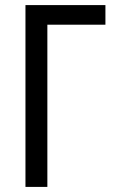

<svg xmlns="http://www.w3.org/2000/svg" viewBox="-20 -734 452 754"><path d="M80 0H166V-637H394V-714H80Z"/></svg>

Font: Noto Sans Condensed
Style: Regular
Weight: 400
Width: 3
Designer: Monotype Design Team
Foundry: Monotype Imaging Inc.
Version: Version 2.013